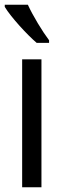

<svg xmlns="http://www.w3.org/2000/svg" viewBox="-28 -786 259 806"><path d="M89 -766H-8V-757C18 -714 86 -640 126 -606H178V-617C150 -654 110 -720 89 -766ZM146 0V-537H65V0Z"/></svg>

Font: Noto Sans Myanmar UI ExtraCondensed
Style: Regular
Weight: 400
Width: 2
Designer: Monotype Design Team
Foundry: Monotype Imaging Inc.
Version: Version 2.103